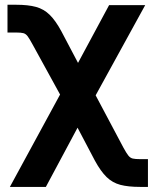

<svg xmlns="http://www.w3.org/2000/svg" viewBox="-20 -562 637 787"><path d="M20.5 204.1 270.5 -255.9H327.1L485.8 43Q498 65.4 505.9 75.4Q513.7 85.4 524.2 87.9Q534.7 90.3 553.7 90.3H586.4V204.1H553.7Q505.4 204.1 473.1 195.6Q440.9 187 417 163.8Q393.1 140.6 369.1 96.7L297.9 -38.6L168 204.1ZM267.1 -100.1 114.3 -378.4Q101.1 -402.8 93.5 -413.1Q85.9 -423.3 76.2 -426Q66.4 -428.7 46.4 -428.7H10.7V-542.5H46.4Q95.2 -542.5 127.4 -533.7Q159.7 -524.9 183.8 -501.2Q208 -477.5 231.9 -433.1L299.8 -304.2L427.2 -541H575.2L333 -100.1Z"/></svg>

Font: Inter 17pt
Style: Bold
Weight: 700
Version: Version 4.001;git-66647c0bb